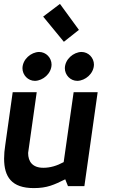

<svg xmlns="http://www.w3.org/2000/svg" viewBox="-20 -953 579 983"><path d="M384 -800 287 -933 201 -868 307 -739ZM461 -622C461 -657 433 -687 397 -687C356 -686 313 -650 312 -604C312 -569 340 -539 376 -539C417 -540 460 -576 461 -622ZM244 -622C244 -657 216 -687 180 -687C139 -686 96 -650 95 -604C95 -569 123 -539 159 -539C200 -540 243 -576 244 -622ZM153 10C222 10 257 -7 314 -35L328 0H412L480 -481H357L306 -123C271 -104 237 -94 202 -94C147 -94 124 -125 124 -170L168 -481H45L7 -211C3 -186 1 -163 1 -141C1 -48 39 10 153 10Z"/></svg>

Font: Cantarell
Style: BoldOblique
Weight: 700
Italic angle: -8°
Designer: Dave Crossland
Version: Version 0.024